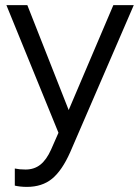

<svg xmlns="http://www.w3.org/2000/svg" viewBox="-20 -521 550 752"><path d="M180 65 209 -1 5 -501H87L249 -90L424 -501H504L255 75Q223 147 184 179Q145 211 85 211Q71 211 58.5 209.5Q46 208 38 206V139Q48 141 57.5 142Q67 143 80 143Q114 143 138 124Q162 105 180 65Z"/></svg>

Font: Red Hat Display
Style: Regular
Weight: 400
Designer: Pentagram / MCKL
Foundry: Pentagram / MCKL
Version: Version 1.003; Red Hat Display